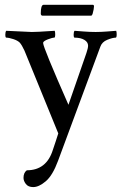

<svg xmlns="http://www.w3.org/2000/svg" viewBox="-20 -551 502 793"><path d="M148.4 -495.1Q148.4 -531.2 160.2 -531.2H363.3Q368.2 -531.2 368.2 -524.4Q368.2 -514.6 362.3 -493.2Q361.3 -490.2 359.9 -488.8Q358.4 -487.3 357.4 -486.3H355.5H154.3Q154.3 -486.3 150.4 -488.3Q148.4 -491.2 148.4 -495.1ZM111.3 -418.9Q127.9 -418.9 142.1 -419.9Q156.2 -420.9 174.3 -421.9Q192.4 -422.9 206.1 -423.8Q208 -418 208 -409.2Q208 -395.5 204.1 -395.5Q196.3 -395.5 178.2 -388.7Q160.2 -381.8 158.2 -375V-373Q158.2 -355.5 262.7 -118.2L336.9 -332Q343.8 -352.5 343.8 -362.3Q343.8 -377 328.6 -386.2Q313.5 -395.5 288.1 -395.5Q284.2 -395.5 284.2 -408.2Q284.2 -419.9 288.1 -423.8Q300.8 -422.9 326.2 -420.9Q351.6 -418.9 375 -418.9Q396.5 -418.9 421.9 -420.9Q447.3 -422.9 460 -423.8Q461.9 -418 461.9 -409.2Q461.9 -395.5 458 -395.5Q445.3 -395.5 423.3 -386.7Q401.4 -377.9 394.5 -358.4L219.7 113.3Q197.3 173.8 168.9 197.8Q140.6 221.7 117.2 221.7Q96.7 221.7 86.9 209Q77.1 196.3 77.1 183.6Q77.1 162.1 90.8 152.3Q171.9 152.3 198.2 68.4Q203.1 53.7 210 33.2Q216.8 12.7 220.7 0L81.1 -341.8Q70.3 -365.2 61.5 -375Q52.7 -383.8 34.7 -389.6Q16.6 -395.5 5.9 -395.5Q2 -395.5 2 -408.2Q2 -419.9 5.9 -423.8Q106.4 -418.9 111.3 -418.9Z"/></svg>

Font: Crimson Text
Style: Roman
Weight: 400
Version: Version 0.13